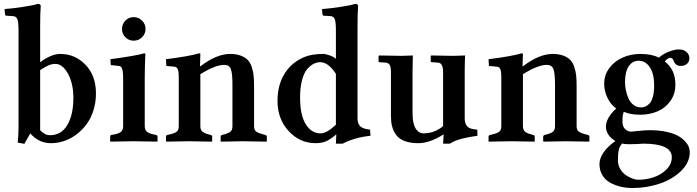

<svg xmlns="http://www.w3.org/2000/svg" viewBox="-20 -718 3541 976"><path d="M184.1 -56.2Q207 -30.8 233.9 -30.8Q291.5 -30.8 322.3 -82.5Q353 -134.3 353 -220.2Q353 -293 325.7 -343Q298.3 -393.1 261.2 -393.1Q244.1 -393.1 227.3 -386Q210.4 -378.9 184.1 -361.8ZM74.2 -563Q74.2 -608.4 67.4 -622.3Q60.5 -636.2 43.9 -636.2L12.2 -638.2Q6.8 -638.2 5.9 -643.1L2.9 -671.9Q38.1 -674.3 95.9 -682.9Q153.8 -691.4 170.9 -698.2Q187 -698.2 187 -688Q184.1 -647.9 184.1 -583V-401.9Q241.7 -443.8 286.1 -443.8Q362.3 -443.8 415 -388.4Q467.8 -333 467.8 -243.2Q467.8 -196.8 454.6 -155.8Q441.4 -114.7 418.9 -85Q396.5 -55.2 367.2 -33.4Q337.9 -11.7 305.2 -1Q272.5 9.8 238.8 9.8Q176.8 9.8 133.8 -40L104 13.2L69.8 6.8Q74.2 -29.3 74.2 -74.2Z M715.8 -321.3V-77.1Q715.8 -57.6 727.1 -48.3Q738.3 -39.1 762.7 -34.2L772.9 -32.2Q780.8 -30.3 780.8 -22.9V0L778.8 2Q697.8 0 658.7 0L542 2L540 0V-22.9Q540 -31.2 546.9 -32.2L559.1 -34.2Q583.5 -38.6 594.7 -47.9Q606 -57.1 606 -77.1V-320.8Q606 -345.2 603.3 -358.9Q600.6 -372.6 596.2 -377.4Q591.8 -382.3 584 -382.8L543 -387.2L541 -417Q672.4 -434.6 711.9 -446.8Q718.8 -446.8 718.8 -443.8Q715.8 -371.1 715.8 -321.3ZM617.4 -528.6Q600.1 -545.9 600.1 -570.8Q600.1 -595.7 617.4 -613.3Q634.8 -630.9 659.7 -630.9Q684.6 -630.9 702.1 -613.3Q719.7 -595.7 719.7 -570.8Q719.7 -545.9 702.1 -528.6Q684.6 -511.2 659.7 -511.2Q634.8 -511.2 617.4 -528.6Z M998.5 -380.9Q1080.6 -443.8 1149.4 -443.8Q1180.7 -443.8 1203.1 -435.5Q1225.6 -427.2 1238.8 -413.8Q1252 -400.4 1259.3 -378.7Q1266.6 -356.9 1269 -335.2Q1271.5 -313.5 1271.5 -283.2V-76.2Q1271.5 -57.1 1282.5 -49.1Q1293.5 -41 1320.3 -34.2L1328.6 -32.2Q1336.4 -30.3 1336.4 -22.9V0L1334.5 2Q1254.4 0 1215.3 0L1103.5 2L1101.6 0V-22.9Q1101.6 -29.8 1109.4 -32.2L1113.8 -33.2Q1139.6 -39.6 1150.6 -48.1Q1161.6 -56.6 1161.6 -76.2V-290Q1161.6 -344.7 1153.6 -366.5Q1145.5 -388.2 1119.6 -388.2Q1074.7 -388.2 998.5 -340.8V-76.2Q998.5 -57.1 1010 -48.1Q1021.5 -39.1 1046.4 -33.2L1050.3 -32.2Q1058.6 -30.3 1058.6 -22.9V0L1056.6 2Q980.5 0 941.4 0L825.7 2L823.7 0V-22.9Q823.7 -30.8 831.5 -32.2L840.3 -34.2Q867.2 -40 877.9 -48.3Q888.7 -56.6 888.7 -76.2V-320.8Q888.7 -355.5 883.5 -366.7Q878.4 -377.9 866.7 -378.9L825.7 -382.8L823.7 -417Q942.9 -432.1 991.7 -446.8Q998.5 -446.8 998.5 -443.8L996.6 -380.9Z M1687.5 -342.8Q1648.4 -401.9 1608.4 -401.9Q1591.3 -401.9 1574.7 -393.8Q1558.1 -385.7 1541.7 -366.9Q1525.4 -348.1 1515.4 -310.8Q1505.4 -273.4 1505.4 -222.2Q1505.4 -132.3 1534.4 -86.2Q1563.5 -40 1609.4 -40Q1641.1 -40 1687.5 -84ZM1797.4 -583V-115.2Q1797.4 -90.3 1810.8 -76.4Q1824.2 -62.5 1861.3 -59.1L1863.3 -27.8Q1783.2 -19.5 1721.7 12.2H1687.5L1689.5 -35.2Q1660.2 -9.8 1637.7 0Q1615.2 9.8 1584.5 9.8Q1503.9 9.8 1447.3 -51.8Q1390.6 -113.3 1390.6 -205.1Q1390.6 -315.9 1458.5 -383.8Q1491.2 -414.1 1529.3 -429Q1567.4 -443.8 1622.6 -443.8Q1635.7 -443.8 1656.7 -436.3Q1677.7 -428.7 1687.5 -418.9V-563Q1687.5 -608.9 1680.9 -622.6Q1674.3 -636.2 1657.7 -636.2L1625.5 -638.2Q1620.6 -638.2 1619.6 -643.1L1616.7 -671.9Q1651.9 -674.3 1709.7 -682.9Q1767.6 -691.4 1784.7 -698.2Q1800.3 -698.2 1800.3 -688Q1797.4 -647.9 1797.4 -583Z M2342.3 -115.2Q2342.3 -89.8 2355.5 -75.4Q2368.7 -61 2406.2 -59.1L2407.2 -27.8Q2364.3 -22 2335.7 -14.9Q2307.1 -7.8 2294.9 -2.4Q2282.7 2.9 2266.6 12.2H2232.4L2235.4 -35.2Q2164.6 9.8 2106.4 9.8Q2064.5 9.8 2035.9 -1.5Q2007.3 -12.7 1992.9 -33.4Q1978.5 -54.2 1972.9 -76.7Q1967.3 -99.1 1967.3 -127.9V-352.1Q1967.3 -376 1961.2 -387.5Q1955.1 -398.9 1938.5 -399.9L1907.2 -401.9L1904.3 -403.8V-434.1L1909.2 -436Q1988.3 -434.1 2020.5 -434.1L2078.6 -436Q2077.1 -391.1 2077.1 -354V-142.1Q2077.1 -112.3 2082.5 -91.1Q2087.9 -69.8 2096.7 -59.3Q2105.5 -48.8 2114 -44.4Q2122.6 -40 2131.3 -40Q2189.5 -40 2232.4 -77.1V-352.1Q2232.4 -399.9 2204.6 -399.9L2173.3 -401.9L2169.4 -403.8V-434.1L2173.3 -436Q2257.3 -434.1 2284.2 -434.1L2344.2 -436Q2342.3 -394.5 2342.3 -354Z M2638.2 -380.9Q2720.2 -443.8 2789.1 -443.8Q2820.3 -443.8 2842.8 -435.5Q2865.2 -427.2 2878.4 -413.8Q2891.6 -400.4 2898.9 -378.7Q2906.2 -356.9 2908.7 -335.2Q2911.1 -313.5 2911.1 -283.2V-76.2Q2911.1 -57.1 2922.1 -49.1Q2933.1 -41 2960 -34.2L2968.3 -32.2Q2976.1 -30.3 2976.1 -22.9V0L2974.1 2Q2894 0 2855 0L2743.2 2L2741.2 0V-22.9Q2741.2 -29.8 2749 -32.2L2753.4 -33.2Q2779.3 -39.6 2790.3 -48.1Q2801.3 -56.6 2801.3 -76.2V-290Q2801.3 -344.7 2793.2 -366.5Q2785.2 -388.2 2759.3 -388.2Q2714.4 -388.2 2638.2 -340.8V-76.2Q2638.2 -57.1 2649.7 -48.1Q2661.1 -39.1 2686 -33.2L2689.9 -32.2Q2698.2 -30.3 2698.2 -22.9V0L2696.3 2Q2620.1 0 2581.1 0L2465.3 2L2463.4 0V-22.9Q2463.4 -30.8 2471.2 -32.2L2480 -34.2Q2506.8 -40 2517.6 -48.3Q2528.3 -56.6 2528.3 -76.2V-320.8Q2528.3 -355.5 2523.2 -366.7Q2518.1 -377.9 2506.3 -378.9L2465.3 -382.8L2463.4 -417Q2582.5 -432.1 2631.3 -446.8Q2638.2 -446.8 2638.2 -443.8L2636.2 -380.9Z M3305.2 -284.2Q3305.2 -342.8 3283.4 -376Q3261.7 -409.2 3226.1 -409.2Q3195.3 -409.2 3176.3 -381.6Q3157.2 -354 3157.2 -300.8Q3157.2 -280.3 3161.6 -259Q3166 -237.8 3174.8 -217.5Q3183.6 -197.3 3200.4 -184.6Q3217.3 -171.9 3239.3 -171.9Q3250.5 -171.9 3260.7 -176.3Q3271 -180.7 3281.7 -191.7Q3292.5 -202.6 3298.8 -226.3Q3305.2 -250 3305.2 -284.2ZM3176.3 15.1Q3152.8 15.1 3143.1 11.2Q3128.9 25.9 3125 45.2Q3121.1 64.5 3121.1 96.2Q3121.1 121.1 3133.1 141.4Q3145 161.6 3162.4 172.9Q3179.7 184.1 3196 189.9Q3212.4 195.8 3224.1 195.8Q3263.7 195.8 3301.8 183.3Q3339.8 170.9 3367.4 143.8Q3395 116.7 3395 81.1Q3395 12.2 3249 12.2Q3248.5 12.2 3218.3 14.2Q3203.1 15.1 3176.3 15.1ZM3439.9 -382.8Q3412.1 -382.8 3403.3 -412.1Q3397.5 -423.8 3388.2 -423.8Q3374 -423.8 3359.4 -405.8Q3386.2 -383.8 3399.7 -355.7Q3413.1 -327.6 3413.1 -287.1Q3413.1 -239.7 3387.7 -204.3Q3362.3 -168.9 3322.3 -151.9Q3282.2 -134.8 3234.4 -134.8Q3183.6 -134.8 3150.9 -149.9Q3144 -132.8 3144 -101.1Q3144 -74.2 3158 -61.5Q3171.9 -48.8 3189 -48.8Q3189.5 -48.8 3225.1 -52.5Q3260.7 -56.2 3283.2 -56.2Q3329.6 -56.2 3366.7 -48.1Q3403.8 -40 3425.5 -28.1Q3447.3 -16.1 3461.7 -0.5Q3476.1 15.1 3481.2 28.8Q3486.3 42.5 3486.3 55.2Q3486.3 107.9 3442.6 150.6Q3398.9 193.4 3333 215.6Q3267.1 237.8 3196.3 237.8Q3164.1 237.8 3135 231Q3106 224.1 3081.3 210.4Q3056.6 196.8 3042 172.4Q3027.3 147.9 3027.3 116.2Q3027.3 86.9 3048.6 56.2Q3069.8 25.4 3108.4 -1Q3060.1 -30.8 3060.1 -74.2Q3060.1 -117.7 3112.3 -166.5Q3085 -185.5 3068.1 -220.2Q3051.3 -254.9 3051.3 -292Q3051.3 -336.9 3077.4 -372.1Q3103.5 -407.2 3145.3 -425.5Q3187 -443.8 3235.4 -443.8Q3293.9 -443.8 3329.1 -424.8Q3349.6 -443.4 3379.2 -455.1Q3408.7 -466.8 3430.2 -466.8Q3456.5 -466.8 3470.5 -453.1Q3484.4 -439.5 3484.4 -422.9Q3484.4 -404.8 3472.4 -393.8Q3460.4 -382.8 3439.9 -382.8Z"/></svg>

Font: Linux Libertine G
Style: Semibold
Weight: 600
Designer: Philipp H. Poll
Foundry: Philipp H. Poll
Version: Version 5.1.1